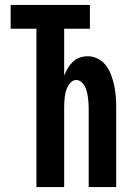

<svg xmlns="http://www.w3.org/2000/svg" viewBox="-20 -755 540 775"><path d="M127 0V-639H23V-735H343V-639H239V-450Q245 -465 253.5 -479.5Q262 -494 274 -505.5Q286 -517 302 -522.5Q318 -528 334 -528Q356 -528 376 -517.5Q396 -507 409 -489Q422 -471 429.5 -450Q437 -429 441.5 -407.5Q446 -386 447.5 -364Q449 -342 449 -320V0H338V-320Q338 -331 337 -342Q336 -353 334.5 -364.5Q333 -376 330 -386.5Q327 -397 322 -407Q317 -417 308 -424.5Q299 -432 288 -432Q277 -432 268 -424.5Q259 -417 254 -407Q249 -397 246 -386.5Q243 -376 241.5 -364.5Q240 -353 239.5 -342Q239 -331 239 -320V0Z"/></svg>

Font: Zed Mono
Style: Bold
Weight: 700
Monospace: yes
Designer: Belleve Invis
Foundry: Belleve Invis
Version: Version 1.0.0; ttfautohint (v1.8.4)